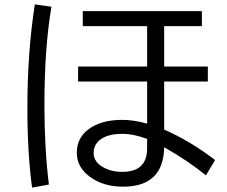

<svg xmlns="http://www.w3.org/2000/svg" viewBox="-20 -817 1039 880"><path d="M359.4 -766.1H905.3V-697.3H732.4V-512.2H932.6V-443.4H732.4V-223.1Q852.5 -170.4 965.8 -83.5L923.8 -13.2Q844.7 -78.6 732.4 -142.1Q729.5 38.6 543.9 38.6Q455.1 38.6 394.5 -4.9Q332 -49.3 332 -116.2Q332 -192.9 399.4 -233.9Q455.1 -267.6 540 -267.6Q592.8 -267.6 654.3 -250.5V-443.4H337.9V-512.2H654.3V-697.3H359.4ZM654.3 -180.2Q592.8 -203.6 539.1 -203.6Q485.4 -203.6 450.2 -184.1Q409.2 -160.2 409.2 -115.7Q409.2 -80.1 442.4 -57.1Q482.4 -29.3 541 -29.3Q654.3 -29.3 654.3 -137.2ZM127 43Q105.5 -117.2 105.5 -319.8Q105.5 -577.6 139.6 -796.9L215.8 -786.1Q183.6 -597.7 183.6 -334Q183.6 -136.7 204.1 28.8Z"/></svg>

Font: UDEV Gothic 35
Style: Regular
Weight: 400
Version: v2.1.0; ttfautohint (v1.8.4.7-5d5b-dirty) -l 6 -r 45 -G 200 